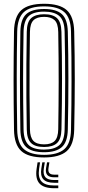

<svg xmlns="http://www.w3.org/2000/svg" viewBox="-20 -827 468 1017"><path d="M213.8 7Q129.6 7 92.6 -27.1Q55.6 -61.2 54.2 -139.7Q53.2 -213.9 52.5 -277.8Q51.9 -341.8 51.9 -402.1Q51.9 -462.4 52.5 -525.3Q53.2 -588.1 54.2 -660.1Q55.6 -738.9 92.7 -772.9Q129.8 -807 213.8 -807Q295.8 -807 333.5 -773.4Q371.1 -739.7 373 -660.2Q374.5 -595.1 375.3 -533.1Q376.1 -471.1 376.1 -408.6Q376.1 -346 375.3 -279.7Q374.6 -213.3 373 -139.5Q371.1 -58.9 332.7 -25.9Q294.3 7 213.8 7ZM213.8 -6.8Q285.6 -6.8 320.2 -36.6Q354.7 -66.4 356.1 -140.1Q357.5 -208 358.2 -270.5Q358.8 -333.1 358.9 -394.9Q359 -456.6 358.4 -521.8Q357.7 -586.9 356.1 -659.7Q354.7 -732.5 320.7 -762.8Q286.6 -793.2 213.8 -793.2Q138.3 -793.2 105.4 -762Q72.6 -730.8 71.1 -659.7Q70 -599.8 69.3 -542.3Q68.7 -484.8 68.6 -423.9Q68.6 -363 69.1 -293.5Q69.6 -224 71.1 -140.1Q72.3 -66.1 107.1 -36.5Q142 -6.8 213.8 -6.8ZM213.8 -20.7Q147.7 -20.7 118.4 -48.4Q89.1 -76.1 87.9 -140.1Q86.9 -213.9 86.3 -277.8Q85.7 -341.7 85.7 -402Q85.7 -462.4 86.3 -525.2Q86.9 -588 87.9 -659.7Q89.1 -723.8 118.3 -751.5Q147.4 -779.3 213.8 -779.3Q277.7 -779.3 307.6 -752.2Q337.5 -725 339.2 -659.3Q340.6 -597.8 341.5 -536.1Q342.3 -474.5 342.3 -411Q342.3 -347.4 341.6 -280.2Q340.8 -213.1 339.2 -140.5Q337.7 -74.1 307 -47.4Q276.3 -20.7 213.8 -20.7ZM213.8 -34.6Q266.6 -34.6 293.8 -57.6Q321 -80.7 322.3 -140.9Q323.7 -207.5 324.4 -270.8Q325.1 -334.1 325.2 -396.7Q325.3 -459.4 324.6 -524.2Q323.9 -589.1 322.3 -658.9Q321 -718.3 294.5 -741.8Q268 -765.4 213.8 -765.4Q156.4 -765.4 131.2 -740.8Q106 -716.1 104.8 -659.3Q103.7 -594.6 103 -532.9Q102.4 -471.3 102.3 -409Q102.2 -346.7 102.9 -280.5Q103.5 -214.2 104.8 -140.5Q106 -84.1 131.2 -59.3Q156.3 -34.6 213.8 -34.6ZM213.8 -48.4Q165.6 -48.4 144.1 -70Q122.6 -91.6 121.8 -141.5Q120.2 -226.9 119.7 -311.8Q119.2 -396.7 119.7 -483Q120.2 -569.4 121.8 -658.9Q122.6 -710.8 145.4 -731.2Q168.3 -751.6 213.8 -751.6Q260.3 -751.6 282.3 -730.6Q304.2 -709.6 305.4 -658.6Q306.9 -595.3 307.7 -533.9Q308.5 -472.6 308.5 -410.2Q308.5 -347.7 307.8 -281.5Q307.1 -215.2 305.5 -141.8Q304.3 -90.2 282.1 -69.3Q259.9 -48.4 213.8 -48.4ZM213.8 -62.3Q251.3 -62.3 269.5 -80.2Q287.7 -98.2 288.5 -142.7Q289.5 -206.7 290.1 -268Q290.7 -329.3 290.8 -391.4Q290.8 -453.4 290.3 -519.1Q289.8 -584.7 288.5 -657.1Q287.7 -703.2 268.9 -720.4Q250 -737.7 213.8 -737.7Q175.8 -737.7 157.6 -719.9Q139.4 -702.2 138.6 -658.3Q137.2 -575.8 136.6 -494.1Q135.9 -412.3 136.4 -325.7Q136.8 -239 138.6 -141.5Q139.4 -99.1 157 -80.7Q174.6 -62.3 213.8 -62.3ZM192.2 33 187 67.6Q180.6 112.6 199.9 134.1Q219.1 155.5 267.1 155.5H288.7V170H267.1Q211.7 170 189.1 144.9Q166.4 119.8 173.8 67.6L179 33ZM241.6 33 236.8 63.5Q234.1 80.8 241.4 89.4Q248.7 98.1 267.1 98.1H288.7V112.1H267.1Q241.1 112.1 230.5 99.9Q219.9 87.7 224 63.5L229.2 33ZM217.3 33 212.1 65.6Q207.3 97 220.5 111.8Q233.7 126.6 267.1 126.6H288.7V141.1H267.1Q226.1 141.1 209.5 122.4Q192.9 103.8 198.9 65.6L204.1 33Z"/></svg>

Font: Big Shoulders Inline Text SC Thin
Style: Regular
Weight: 100
Designer: Patric King
Foundry: XO Type Co
Version: Version 2.002